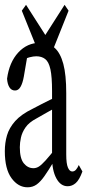

<svg xmlns="http://www.w3.org/2000/svg" viewBox="-25 -776 374 800"><path d="M89.8 4.4Q50.8 4.4 22.9 -33.7Q-4.9 -71.8 -4.9 -146Q-4.9 -181.2 4.2 -212.2Q13.2 -243.2 38.3 -271.5Q63.5 -299.8 111.8 -323.2Q130.4 -333 148.4 -342.3Q166.5 -351.6 184.6 -360.4Q202.6 -369.1 220.7 -377.4V-334Q196.8 -322.3 173.8 -309.1Q150.9 -295.9 127.4 -282.7Q95.7 -266.1 81.3 -245.1Q66.9 -224.1 62.3 -202.9Q57.6 -181.6 57.6 -162.6Q57.6 -115.7 74.2 -95.5Q90.8 -75.2 114.3 -75.2Q126 -75.2 136.7 -81.8Q147.5 -88.4 164.6 -107.2Q181.6 -126 210 -161.6L220.2 -101.6H198.2Q176.8 -65.9 160.4 -42.5Q144 -19 127.7 -7.3Q111.3 4.4 89.8 4.4ZM256.8 0Q227.5 0 209.7 -33Q191.9 -65.9 191.9 -120.6V-126.5V-396.5Q191.9 -455.6 185.1 -487.1Q178.2 -518.6 163.3 -530Q148.4 -541.5 126 -541.5Q114.3 -541.5 98.4 -537.4Q82.5 -533.2 61.5 -521L91.8 -559.1L74.2 -456.5Q69.3 -429.2 60.5 -414.1Q51.8 -398.9 37.6 -398.9Q22.5 -398.9 14.2 -412.4Q5.9 -425.8 4.4 -448.2Q13.7 -516.6 51 -557.1Q88.4 -597.7 141.6 -597.7Q179.2 -597.7 202.9 -576.4Q226.6 -555.2 238.8 -509.8Q251 -464.4 251 -388.2V-132.3Q251 -93.8 258.1 -77.6Q265.1 -61.5 275.9 -61.5Q285.2 -61.5 291.7 -69.1Q298.3 -76.7 303.2 -88.4L318.4 -61.5Q305.7 -26.4 290.5 -13.2Q275.4 0 256.8 0ZM83.5 -755.9 193.4 -584H134.3L244.1 -755.9L260.7 -731.4L189.9 -554.2H137.2L65.9 -731.4Z"/></svg>

Font: Scarab Serif
Style: Condensed
Weight: 400
Designer: John Roberts
Foundry: Scarab
Version: 1.0